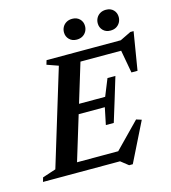

<svg xmlns="http://www.w3.org/2000/svg" viewBox="-153 -973 991 1112"><g transform="rotate(-15 342.5 -417.0)"><path d="M238.5 -626.5 170.5 -650.5 178 -676H383.5L177.5 0H-24.5L-17 -25.5L63.5 -52ZM605.5 -639.5 627 -617H296L315 -676H623L689 -708H708.5L671 -480H634.5ZM482.5 35.5 437.5 0H108L127.5 -59H473.5L421.5 -37.5L590 -210L621.5 -200L504.5 35.5ZM460 -224H412.5L433.5 -325.5H207.5L225 -383H451L492 -484.5H539.5L500 -354ZM378.5 -745.5Q351 -745.5 334 -762.8Q317 -780 317 -805Q317 -822.5 325 -837Q333 -851.5 347.8 -860.2Q362.5 -869 383 -869Q410.5 -869 427.5 -852Q444.5 -835 444.5 -809.5Q444.5 -792 436.5 -777.5Q428.5 -763 413.8 -754.2Q399 -745.5 378.5 -745.5ZM580.5 -745.5Q553 -745.5 536.2 -762.8Q519.5 -780 519.5 -805Q519.5 -822.5 527.5 -837Q535.5 -851.5 550.2 -860.2Q565 -869 585 -869Q613 -869 629.8 -852Q646.5 -835 646.5 -809.5Q646.5 -792 638.5 -777.5Q630.5 -763 616 -754.2Q601.5 -745.5 580.5 -745.5Z"/></g></svg>

Font: Newsreader 16pt 16pt SemiBold
Style: Italic
Weight: 600
Italic angle: -17°
Version: Version 1.003